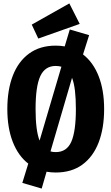

<svg xmlns="http://www.w3.org/2000/svg" viewBox="-20 -997 655 1129"><path d="M307.7 -728.7Q334.9 -728.7 360.5 -724.1L390.3 -823.6L504.1 -790.3L468.2 -676.9Q527.7 -631.3 560 -549.2Q592.3 -467.2 592.3 -355.9Q592.3 -243.1 560 -159.2Q527.7 -75.4 464.4 -29Q401 17.4 307.7 17.4Q280 17.4 253.8 12.8L225.1 111.8L111.3 78.5L146.2 -34.9Q87.2 -80.5 55.1 -162.6Q23.1 -244.6 23.1 -355.9Q23.1 -468.7 55.4 -552.3Q87.7 -635.9 151.3 -682.3Q214.9 -728.7 307.7 -728.7ZM307.7 -609.2Q244.6 -609.2 216.9 -549.2Q189.2 -489.2 189.2 -355.9Q189.2 -229.7 212.8 -170.3L341 -604.6Q326.2 -609.2 307.7 -609.2ZM426.2 -355.9Q426.2 -417.4 420.8 -463.1Q415.4 -508.7 403.6 -539.5L276.9 -106.7Q290.8 -102.6 307.7 -102.6Q372.3 -102.6 399.2 -163.3Q426.2 -224.1 426.2 -355.9ZM387.7 -976.9 448.7 -856.4 205.1 -770.3 166.7 -852.3Z"/></svg>

Font: Fira Code
Style: Bold
Weight: 700
Monospace: yes
Designer: Carrois Corporate, Edenspiekermann AG, Nikita Prokopov
Foundry: Carrois Corporate, Edenspiekermann AG, Nikita Prokopov
Version: Version 6.000; ttfautohint (v1.8.2) -l 8 -r 50 -G 200 -x 14 